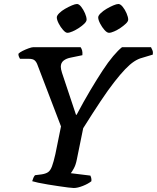

<svg xmlns="http://www.w3.org/2000/svg" viewBox="-20 -940 785 960"><path d="M349 0Q341 0 321 -2.5Q301 -5 274 -9Q247 -13 219.5 -17.5Q192 -22 171 -26.5Q150 -31 141 -34Q144 -44 147 -51Q150 -58 155 -64L187 -68Q208 -71 220 -79Q232 -87 240 -108.5Q248 -130 257 -170L285 -308L168 -614Q163 -629 154 -637.5Q145 -646 124 -646H80Q78 -649 75 -655.5Q72 -662 72 -671Q78 -678 93 -685.5Q108 -693 123.5 -698.5Q139 -704 146 -704H383Q388 -697 390.5 -688Q393 -679 392 -664L334 -652Q312 -648 298 -637Q284 -626 284 -606Q284 -601 285.5 -593Q287 -585 290 -576L360 -366H363Q398 -432 431 -487.5Q464 -543 492.5 -586.5Q521 -630 546 -659.5Q571 -689 590 -704H735Q738 -698 742 -689Q746 -680 744 -667L691 -651Q671 -646 650.5 -632.5Q630 -619 606 -594Q582 -569 551.5 -530Q521 -491 483 -434Q445 -377 396 -299L364 -142Q359 -116 349.5 -98.5Q340 -81 334 -74L432 -62Q433 -60 435.5 -52.5Q438 -45 437 -34Q421 -21 394.5 -10.5Q368 0 349 0ZM525 -776Q515 -776 502.5 -790Q490 -804 480.5 -822.5Q471 -841 471 -853Q471 -862 483.5 -874Q496 -886 513 -896Q530 -906 546.5 -913Q563 -920 572 -920Q582 -920 593.5 -906Q605 -892 613 -873Q621 -854 621 -842Q621 -833 609.5 -822Q598 -811 582.5 -800.5Q567 -790 551 -783Q535 -776 525 -776ZM317 -776Q308 -776 295.5 -790Q283 -804 273.5 -822.5Q264 -841 264 -853Q264 -862 276 -874Q288 -886 305.5 -896Q323 -906 339.5 -913Q356 -920 365 -920Q375 -920 386 -906Q397 -892 405 -873.5Q413 -855 413 -842Q413 -833 402 -822Q391 -811 375 -800.5Q359 -790 343 -783Q327 -776 317 -776Z"/></svg>

Font: Texturina Medium 12pt SemiBold
Style: Italic
Weight: 600
Italic angle: -11°
Version: Version 1.002